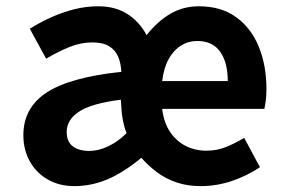

<svg xmlns="http://www.w3.org/2000/svg" viewBox="-20 -594 931 627"><path d="M223.1 13.8Q173.5 13.8 135.9 -7.9Q98.3 -29.5 77.3 -67.2Q56.3 -105 56.3 -152.4Q56.3 -242.2 132.6 -292Q209 -341.8 376.3 -359.4Q375 -386.8 365.9 -408.6Q356.8 -430.4 336.6 -442.9Q316.4 -455.5 281.7 -455.5Q243.9 -455.5 206.9 -440.5Q170 -425.6 130.7 -402.4L77.4 -500.1Q110 -520.7 146.3 -537.1Q182.6 -553.4 221.4 -563.5Q260.3 -573.5 300.8 -573.5Q356.7 -573.5 396.4 -548Q436 -522.5 458.7 -479.2Q494 -524.1 536.1 -548.8Q578.1 -573.5 629.3 -573.5Q702 -573.5 751 -538.1Q800 -502.7 825 -441.6Q850.1 -380.5 850.1 -303.2Q850.1 -282.8 848 -266.1Q846 -249.4 843.2 -238.4H509.6Q514.9 -194.3 534.9 -164Q554.9 -133.7 585.8 -117.8Q616.6 -101.9 654.5 -101.9Q688.6 -101.9 717.8 -113.7Q747 -125.6 777.5 -143.7L828.9 -47.9Q786.9 -19.8 737.1 -3Q687.3 13.8 635.3 13.8Q592.8 13.8 557.3 2Q521.8 -9.9 493.2 -31.2Q464.5 -52.5 441.6 -78.7Q382.8 -30.1 330.3 -8.1Q277.8 13.8 223.1 13.8ZM271.3 -101.1Q302.1 -101.1 334.3 -116.6Q366.6 -132.2 393.3 -159.4Q386 -177.2 381.6 -199.6Q377.1 -222 376.3 -243.6L374.8 -268.4Q278.9 -256.4 238.3 -229.5Q197.8 -202.7 197.8 -163.8Q197.8 -130.8 218 -116Q238.2 -101.1 271.3 -101.1ZM509.6 -329.2H723.8Q723.8 -389.6 699.1 -424.9Q674.5 -460.2 623.9 -460.2Q595.3 -460.2 571.1 -445.2Q546.9 -430.2 530.9 -401.2Q514.8 -372.2 509.6 -329.2Z"/></svg>

Font: Noto Sans HK Thin
Style: Regular
Weight: 100
Designer: Ryoko NISHIZUKA 西塚涼子 (kana, bopomofo & ideographs); Paul D. Hunt (Latin, Greek & Cyrillic); Sandoll Communications 산돌커뮤니
Foundry: Adobe
Version: Version 2.004-H2;hotconv 1.0.118;makeotfexe 2.5.65603